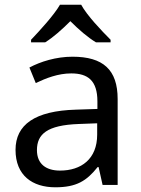

<svg xmlns="http://www.w3.org/2000/svg" viewBox="-20 -786 601 816"><path d="M325 -766H235C209 -721 149 -656 112 -617V-606H172C207 -628 243 -660 279 -696C315 -660 353 -627 388 -606H450V-617C412 -655 349 -721 325 -766ZM288 -545C218 -545 152 -524 105 -499L132 -433C176 -454 227 -474 283 -474C353 -474 394 -444 394 -355V-323L303 -320C128 -315 46 -256 46 -149C46 -40 118 10 215 10C305 10 348 -17 395 -76H399L416 0H480V-365C480 -490 418 -545 288 -545ZM314 -259 393 -262V-214C393 -110 325 -61 235 -61C177 -61 137 -88 137 -148C137 -216 180 -254 314 -259Z"/></svg>

Font: Noto Sans Inscriptional Parthian
Style: Regular
Weight: 400
Designer: Monotype Design Team
Foundry: Monotype Imaging Inc.
Version: Version 2.003